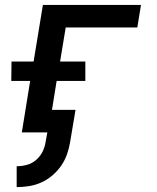

<svg xmlns="http://www.w3.org/2000/svg" viewBox="-20 -540 640 783"><path d="M48 223V138Q68 138 89 132.5Q110 127 127 112.5Q144 98 153.5 78.5Q163 59 166 39L173 0H69L103 -210H26L27 -289H117L155 -520H555L540 -428H248L225 -289H328V-210H211L192 -92H288L266 39Q262 64 253.5 88.5Q245 113 230 135Q215 157 194 175Q173 193 148.5 204Q124 215 98.5 219Q73 223 48 223Z"/></svg>

Font: Iosevka Aile Semibold Oblique
Style: Regular
Weight: 600
Italic angle: -9°
Designer: Belleve Invis
Foundry: Belleve Invis
Version: Version 31.1.0; ttfautohint (v1.8.4)